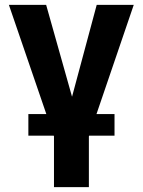

<svg xmlns="http://www.w3.org/2000/svg" viewBox="-20 -566 587 790"><path d="M16.6 -545.9Q55.7 -545.9 169.9 -545.9Q196.3 -451.2 276.4 -168Q301.8 -262.7 377.9 -545.9Q416 -545.9 530.3 -545.9Q483.4 -410.2 345.7 -4.9Q345.7 47.9 345.7 204.1Q309.6 204.1 202.1 204.1Q202.1 152.3 202.1 -4.9Q156.2 -139.6 16.6 -545.9ZM96.7 -7.8Q96.7 -30.3 96.7 -96.7Q185.5 -96.7 451.2 -96.7Q451.2 -74.2 451.2 -7.8Q362.3 -7.8 96.7 -7.8Z"/></svg>

Font: DeepSea
Style: Bold
Weight: 700
Designer: Stem
Version: Version 3.019;git-0a5106e0b